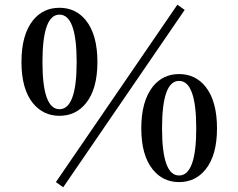

<svg xmlns="http://www.w3.org/2000/svg" viewBox="-20 -762 1011 814"><path d="M217 10 732 -742 763 -720 248 32ZM232 -299Q305 -299 305 -499Q305 -700 232 -700Q160 -700 160 -499Q160 -299 232 -299ZM344 -676Q393 -615 393 -499Q393 -384 344 -324Q301 -271 232 -271Q164 -271 120 -324Q71 -384 71 -499Q71 -615 120 -676Q163 -729 232 -729Q301 -729 344 -676ZM739 -18Q812 -18 812 -218Q812 -419 739 -419Q667 -419 667 -218Q667 -18 739 -18ZM851 -395Q900 -334 900 -218Q900 -103 851 -43Q808 10 739 10Q671 10 628 -43Q579 -103 579 -218Q579 -333 628 -395Q671 -448 739 -448Q808 -448 851 -395Z"/></svg>

Font: `n[OS CN
Style: <[WOS[P|ûg*[NI>           
Weight: 700
Designer: Ryoko NISHIZUKA ¬âXZm¬º[P (kana & ideographs); Frank Grie√ühammer (Latin, Greek & Cyrillic); Wenlong ZHANG _ e¬á¬ü¬ô (b
Foundry: Adobe Systems Incorporated
Version: Version 1.00 April 7, 2017, initial release